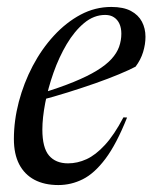

<svg xmlns="http://www.w3.org/2000/svg" viewBox="-20 -523 439 553"><path d="M283 -480Q250.5 -480 222.5 -456.8Q194.5 -433.5 172.2 -396Q150 -358.5 134.2 -314Q118.5 -269.5 110.2 -226.2Q102 -183 102 -150Q102 -97.5 121.2 -75Q140.5 -52.5 176 -52.5Q203 -52.5 229.2 -64.5Q255.5 -76.5 282.2 -105.5Q309 -134.5 335.5 -185L346 -184.5Q315.5 -108 283.8 -65.8Q252 -23.5 218.5 -6.8Q185 10 148 10Q108 10 79.2 -5.2Q50.5 -20.5 35.2 -50Q20 -79.5 20 -122.5Q20 -175.5 34.2 -229.8Q48.5 -284 74.2 -333Q100 -382 135.2 -420.2Q170.5 -458.5 212.2 -480.8Q254 -503 300.5 -503Q335.5 -503 357 -491.5Q378.5 -480 388.8 -460.5Q399 -441 399 -417Q399 -395.5 392.2 -373.2Q385.5 -351 370.5 -331Q352.5 -321.5 322.5 -309Q292.5 -296.5 254.8 -283.2Q217 -270 175.5 -257Q134 -244 93.5 -233.5L96 -253.5Q152 -270.5 192.2 -287Q232.5 -303.5 259 -319.8Q285.5 -336 301 -353Q316.5 -370 323 -388.2Q329.5 -406.5 329.5 -426Q329.5 -442.5 324 -454.5Q318.5 -466.5 308.2 -473.2Q298 -480 283 -480Z"/></svg>

Font: Newsreader 60pt
Style: Italic
Weight: 400
Italic angle: -17°
Designer: Hugues Gentile
Foundry: Production Type
Version: Version 1.003